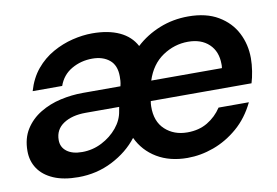

<svg xmlns="http://www.w3.org/2000/svg" viewBox="-61 -606 1036 717"><g transform="rotate(-10 456.5 -248.0)"><path d="M183 12Q127 12 89 -4.5Q51 -21 31.5 -50Q12 -79 12 -117Q12 -165 33.5 -199Q55 -233 90.5 -254.5Q126 -276 168.5 -285.5Q211 -295 253 -295H396Q399 -307 399.5 -316Q400 -325 400 -332Q400 -374 375 -394.5Q350 -415 310 -415Q267 -415 231.5 -394.5Q196 -374 182 -334H70Q84 -382 111.5 -415Q139 -448 175.5 -468.5Q212 -489 251 -498.5Q290 -508 326 -508Q387 -508 429 -488.5Q471 -469 491 -431Q530 -467 581 -487.5Q632 -508 690 -508Q758 -508 803.5 -481Q849 -454 871.5 -410Q894 -366 894 -314Q894 -291 890 -265.5Q886 -240 880 -221H498Q497 -216 496.5 -211Q496 -206 496 -201Q495 -144 528.5 -113Q562 -82 613 -82Q657 -82 689.5 -101.5Q722 -121 743 -153H858Q831 -97 788.5 -60.5Q746 -24 696.5 -6Q647 12 597 12Q530 12 481.5 -17Q433 -46 409 -97Q372 -49 312.5 -18.5Q253 12 183 12ZM213 -78Q253 -78 288 -96Q323 -114 346.5 -142.5Q370 -171 375 -204L378 -220H251Q199 -220 166.5 -198.5Q134 -177 134 -137Q134 -110 155 -94Q176 -78 213 -78ZM513 -296H781Q782 -301 782 -304.5Q782 -308 782 -311Q782 -359 752.5 -387Q723 -415 673 -415Q621 -415 576.5 -385Q532 -355 513 -296Z"/></g></svg>

Font: Rethink Sans SemiBold
Style: Italic
Weight: 600
Italic angle: -10°
Designer: The Rethink Sans project authors (Hans Thiessen). DM Sans designed by Colophon Foundry.
Foundry: Rethink Communications LLC
Version: Version 1.001